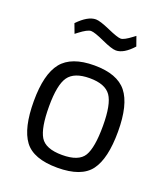

<svg xmlns="http://www.w3.org/2000/svg" viewBox="-134 -813 797 917"><g transform="rotate(20 264.0 -354.5)"><path d="M264.5 -510Q381 -510 429.5 -449Q478 -388 478 -251Q478 -114 432 -52Q386 10 264 10Q142 10 96 -52Q50 -114 50 -251Q50 -388 99 -449Q148 -510 264.5 -510ZM264.5 -55Q349 -55 375 -98.5Q401 -142 401 -252Q401 -362 372 -403.5Q343 -445 264.5 -445Q186 -445 156.5 -403.5Q127 -362 127 -252.5Q127 -143 153.5 -99Q180 -55 264.5 -55ZM335 -612Q314 -612 262.5 -635.5Q211 -659 193 -659Q175 -659 136 -629L123 -619L105 -667Q155 -719 196 -719Q217 -719 269 -696Q321 -673 337.5 -673Q354 -673 392 -702L404 -711L421 -663Q375 -612 335 -612Z"/></g></svg>

Font: Titillium-CLs Web
Style: CLs-Regular
Weight: 400
Version: Version 1.002;PS 57.000;hotconv 1.0.70;makeotf.lib2.5.55311